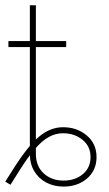

<svg xmlns="http://www.w3.org/2000/svg" viewBox="-28 -689 406 717"><path d="M209.5 7.8Q173.3 7.8 144.8 -7.3Q116.2 -22.5 99.9 -49.8Q83.5 -77.1 83.5 -114.3V-221.7H106V-114.3Q106 -68.4 135.3 -41.5Q164.6 -14.6 209.5 -14.6Q252.4 -14.6 281.2 -38.6Q310.1 -62.5 310.1 -102.5Q310.1 -142.6 280 -167Q250 -191.4 207.5 -191.4Q179.7 -191.4 154.3 -177.5Q128.9 -163.6 102.1 -132.3Q75.2 -101.1 42.5 -48.8L11.2 1L-8.3 -10.7L23.9 -61.5Q77.1 -145 118.7 -179.4Q160.2 -213.9 207.5 -213.9Q259.8 -213.9 296.1 -183.1Q332.5 -152.3 332.5 -102.5Q332.5 -52.7 297.1 -22.5Q261.7 7.8 209.5 7.8ZM83.5 -192.4V-669.4H106V-192.4ZM3.4 -513.2V-535.6H219.2V-513.2Z"/></svg>

Font: Inter 20pt Thin
Style: Regular
Weight: 250
Version: Version 4.001;git-66647c0bb